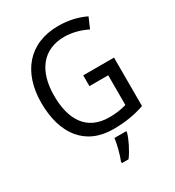

<svg xmlns="http://www.w3.org/2000/svg" viewBox="-219 -853 1100 1204"><g transform="rotate(-30 330.5 -251.5)"><path d="M371 -377V-299H507V-84C474 -74 436 -67 383 -67C216 -67 149 -188 149 -357C149 -539 236 -646 388 -646C447 -646 504 -629 552 -605L585 -681C529 -708 463 -724 390 -724C175 -724 57 -577 57 -358C57 -137 162 10 367 10C454 10 524 -2 594 -26V-377ZM430 70V61H344C340 103 320 175 306 209V221H354C386 179 419 111 430 70Z"/></g></svg>

Font: Noto Sans Gurmukhi SemiCondensed
Style: Regular
Weight: 400
Width: 4
Designer: Jelle Bosma - Monotype Design Team
Foundry: Monotype Imaging Inc.
Version: Version 2.004